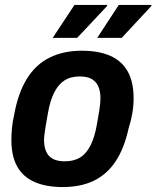

<svg xmlns="http://www.w3.org/2000/svg" viewBox="-20 -744 632 776"><path d="M234 12Q166 12 119.5 -8.5Q73 -29 49.5 -71Q26 -113 26 -179Q26 -202 28.5 -227.5Q31 -253 37 -279Q53 -368 88.5 -425.5Q124 -483 180 -511Q236 -539 311 -539Q379 -539 425.5 -518.5Q472 -498 496 -455.5Q520 -413 520 -347Q520 -317 515 -287Q510 -257 500 -226Q482 -144 447 -91.5Q412 -39 359 -13.5Q306 12 234 12ZM242 -92Q279 -92 304.5 -108Q330 -124 346.5 -157.5Q363 -191 372 -243Q378 -276 381 -295.5Q384 -315 385 -326.5Q386 -338 386 -347Q386 -376 377 -395.5Q368 -415 350 -425Q332 -435 302 -435Q265 -435 240 -418.5Q215 -402 198.5 -369Q182 -336 173 -283Q167 -251 164 -231Q161 -211 159.5 -199.5Q158 -188 158 -179Q158 -150 167 -130.5Q176 -111 194.5 -101.5Q213 -92 242 -92ZM193 -591 281 -724H413V-720L292 -591ZM373 -591 460 -724H592V-720L472 -591Z"/></svg>

Font: Archivo SemiCondensed
Style: Bold Italic
Weight: 700
Width: 4
Italic angle: -10°
Designer: Hector Gatti
Foundry: Omnibus-Type
Version: Version 2.001